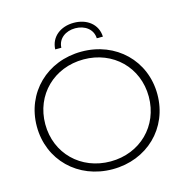

<svg xmlns="http://www.w3.org/2000/svg" viewBox="-125 -997 1087 1120"><g transform="rotate(-15 419.0 -437.0)"><path d="M312 -757C312 -757 275 -757 275 -757C278 -833 340 -879 419 -879C498 -879 560 -833 563 -757C563 -757 526 -757 526 -757C524 -812 477 -846 419 -846C361 -846 314 -812 312 -757ZM419 5C210 5 55 -147 55 -350C55 -553 210 -705 419 -705C627 -705 783 -554 783 -350C783 -146 627 5 419 5ZM419 -42C597 -42 731 -173 731 -350C731 -527 597 -658 419 -658C240 -658 106 -527 106 -350C106 -173 240 -42 419 -42Z"/></g></svg>

Font: TamingNoise
Style: Regular
Weight: 500
Designer: Julieta Ulanovsky
Foundry: Julieta Ulanovsky
Version: ""